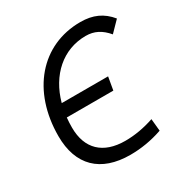

<svg xmlns="http://www.w3.org/2000/svg" viewBox="-165 -835 939 977"><g transform="rotate(-30 305.0 -346.5)"><path d="M323.7 9.8C386.7 9.8 449.7 -0.5 513.2 -22.5L506.3 -94.2C448.7 -74.7 392.6 -64.9 336.9 -64.9C207 -64.9 134.8 -134.3 134.8 -258.8C134.8 -278.8 135.7 -298.3 137.7 -316.9H411.1L424.3 -393.1H151.9C190.9 -535.6 293.9 -628.4 428.2 -628.4C477.5 -628.4 516.1 -608.9 552.2 -565.9L610.4 -625.5C566.4 -679.2 513.2 -703.1 439.5 -703.1C210 -703.1 53.2 -520.5 53.2 -255.4C53.2 -84.5 149.4 9.8 323.7 9.8Z"/></g></svg>

Font: Cascadia Mono SemiLight
Style: Italic
Weight: 350
Italic angle: -10°
Monospace: yes
Designer: Aaron Bell
Foundry: Saja Typeworks
Version: Version 2404.023